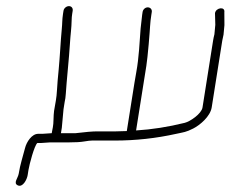

<svg xmlns="http://www.w3.org/2000/svg" viewBox="-20 -477 753 627"><path d="M462.6 -453C470.9 -453 477 -446.2 475.7 -438L474.3 -429C469.4 -397.8 471.1 -394.3 465.6 -332.6C459.6 -264.6 456.6 -253.9 449 -206L424.4 -51C476.3 -54.2 529.3 -62.5 583.4 -75.9C600.9 -80.2 638.1 -105.5 641.3 -126L675.8 -344C677 -351.3 678.4 -358.3 680.2 -365L683.1 -396L682.1 -434C685 -452.4 715.7 -456.7 712.6 -437L712.9 -395L710 -364C708.3 -357.3 706.9 -350.7 705.8 -344L671.3 -126C666.7 -96.9 633.1 -68.5 611.2 -57.4C586.8 -45 580.6 -45.5 555.7 -40C489.8 -25.3 422.7 -18 354.2 -18H280.7C275 -18 266.4 -17 254.7 -15C243.1 -13 226.3 -12 204.3 -12H143.3L113.9 -10H101.9C92 -1.4 75.9 60 73 78L70.3 95C68.1 109.1 54.4 136.3 37.8 128.2C22.5 120.7 38.8 104.8 41.1 90.2C45.9 59.6 54.8 34.1 61.9 6C66.8 -13.4 83.8 -40 104.7 -40H118.7L148 -42H149L149.8 -47C150.6 -52.3 151.6 -57 152.5 -61C155.5 -73.4 154.2 -99.7 156.6 -115C161.1 -143.4 164.5 -153.4 166.2 -184.3C167.1 -201.4 169 -223.6 171.7 -250.8C175.7 -292.1 178.1 -345.2 181.6 -380.5C183.8 -401.7 182.7 -412.2 185.8 -432L187.4 -442C188.7 -450.2 196.9 -457 205.2 -457C213.6 -457 218.7 -450.2 217.4 -442L215.8 -432C214.7 -425.3 214.1 -418.5 214 -411.5C213.6 -384.3 210.2 -366.1 208.1 -330.4C206 -293.3 197 -206.8 194.9 -171C194.4 -161 193 -151.7 191 -143L187.4 -120L181.9 -60L179 -42H226C258.6 -46 282.7 -48 298.2 -48H359L394.1 -49L419 -206C420.7 -216.7 422.7 -228.5 425.1 -241.5C433.8 -288.9 435.9 -340.5 439.2 -384L444.3 -429L445.7 -438C447 -446.2 454.2 -453 462.6 -453Z"/></svg>

Font: MewTooHand
Style: ReversedIta
Weight: 400
Designer: Mew Too, Robert Jablonski
Version: Version 0.77